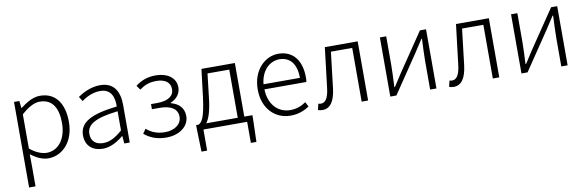

<svg xmlns="http://www.w3.org/2000/svg" viewBox="-53 -1007 5200 1704"><g transform="rotate(-10 2547.5 -154.5)"><path d="M100 238H158V46L157 -52C211 -10 264 13 314 13C439 13 549 -93 549 -275C549 -439 477 -547 335 -547C270 -547 209 -508 157 -468H155L148 -533H100ZM309 -38C270 -38 215 -55 158 -103V-411C220 -466 273 -496 324 -496C443 -496 487 -403 487 -275C487 -132 413 -38 309 -38Z M806 13C874 13 938 -24 992 -68H994L1000 0H1049V-338C1049 -456 1004 -547 877 -547C790 -547 716 -505 675 -477L701 -435C738 -463 799 -496 869 -496C970 -496 993 -414 991 -335C756 -308 651 -252 651 -134C651 -35 720 13 806 13ZM818 -36C759 -36 709 -64 709 -137C709 -219 781 -268 991 -292V-119C928 -64 877 -36 818 -36Z M1380 13C1492 13 1584 -50 1584 -145C1584 -223 1531 -265 1469 -280V-285C1524 -308 1559 -352 1559 -407C1559 -500 1476 -547 1378 -547C1298 -547 1242 -521 1195 -485L1223 -446C1267 -478 1308 -497 1376 -497C1447 -497 1501 -467 1501 -402C1501 -341 1450 -303 1349 -303H1294V-257H1363C1465 -257 1524 -220 1524 -149C1524 -79 1457 -36 1376 -36C1315 -36 1260 -51 1208 -96L1180 -56C1240 -5 1305 13 1380 13Z M1835 -484H2031V-50H1747C1773 -84 1797 -147 1811 -277ZM2090 -50V-533H1789L1759 -286C1736 -104 1710 -66 1678 -50H1656V-15L1662 190H1713V0H2107V190H2157L2163 -15V-50Z M2497 13C2574 13 2624 -12 2667 -39L2645 -82C2605 -54 2560 -36 2503 -36C2388 -36 2311 -127 2308 -257H2686C2688 -270 2689 -284 2689 -299C2689 -455 2612 -547 2483 -547C2362 -547 2249 -439 2249 -266C2249 -91 2360 13 2497 13ZM2308 -303C2319 -425 2397 -497 2484 -497C2577 -497 2636 -432 2636 -303Z M2786 13C2853 13 2895 -43 2909 -161C2922 -269 2935 -376 2947 -484H3139V0H3197V-533H2901C2887 -413 2872 -294 2858 -174C2848 -85 2822 -45 2780 -45C2771 -45 2764 -47 2757 -49L2744 6C2757 11 2768 13 2786 13Z M3397 0H3452L3683 -342C3704 -374 3737 -424 3758 -457H3763C3760 -386 3756 -315 3756 -256V0H3813V-533H3758L3527 -192C3506 -159 3473 -109 3452 -76H3447C3450 -147 3454 -219 3454 -276V-533H3397Z M3968 13C4035 13 4077 -43 4091 -161C4104 -269 4117 -376 4129 -484H4321V0H4379V-533H4083C4069 -413 4054 -294 4040 -174C4030 -85 4004 -45 3962 -45C3953 -45 3946 -47 3939 -49L3926 6C3939 11 3950 13 3968 13Z M4579 0H4634L4865 -342C4886 -374 4919 -424 4940 -457H4945C4942 -386 4938 -315 4938 -256V0H4995V-533H4940L4709 -192C4688 -159 4655 -109 4634 -76H4629C4632 -147 4636 -219 4636 -276V-533H4579Z"/></g></svg>

Font: Noto Sans CJK KR Light
Style: Regular
Weight: 300
Designer: Ryoko NISHIZUKA (kana & ideographs); Paul D. Hunt (Latin, Greek & Cyrillic); Wenlong ZHANG (bopomofo); Sandoll Communica
Foundry: Adobe Systems Incorporated
Version: Version 1.004;PS 1.004;hotconv 1.0.82;makeotf.lib2.5.63406